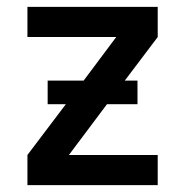

<svg xmlns="http://www.w3.org/2000/svg" viewBox="-20 -540 540 560"><path d="M60 0V-88L172 -236H119V-305H224L319 -432H60V-520H440V-432L344 -305H381V-236H292L181 -88H440V0Z"/></svg>

Font: Iosevka SS18 Semibold
Style: Regular
Weight: 600
Monospace: yes
Designer: Belleve Invis
Foundry: Belleve Invis
Version: Version 25.1.1; ttfautohint (v1.8.4)